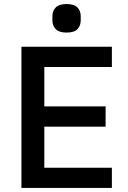

<svg xmlns="http://www.w3.org/2000/svg" viewBox="-20 -929 633 949"><path d="M533 0H86V-698H533V-598H199V-403H502V-303H199V-100H533ZM309 -768Q272 -768 255.5 -785Q239 -802 239 -828V-849Q239 -875 255.5 -892Q272 -909 309 -909Q347 -909 363 -892Q379 -875 379 -849V-828Q379 -802 363 -785Q347 -768 309 -768Z"/></svg>

Font: IBM Plex Sans Medium
Style: Regular
Weight: 500
Designer: Mike Abbink, Paul van der Laan, Pieter van Rosmalen
Foundry: Bold Monday
Version: Version 3.201